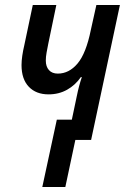

<svg xmlns="http://www.w3.org/2000/svg" viewBox="-20 -559 507 767"><path d="M149 188 207 -81H267L287 -176Q295 -216 307 -251H303Q281 -219 248 -200.5Q215 -182 174 -182Q124 -182 95 -212.5Q66 -243 66 -299Q66 -316 69 -336.5Q72 -357 77 -378L111 -539H205L173 -385Q169 -365 166 -348.5Q163 -332 163 -317Q163 -293 175.5 -279Q188 -265 211 -265Q256 -265 290 -305.5Q324 -346 343 -440L365 -539H459L344 0H281L241 188Z"/></svg>

Font: Noto Sans Condensed Medium
Style: Italic
Weight: 500
Width: 3
Italic angle: -12°
Designer: Monotype Design Team
Foundry: Monotype Imaging Inc.
Version: Version 2.013; ttfautohint (v1.8.4.7-5d5b)